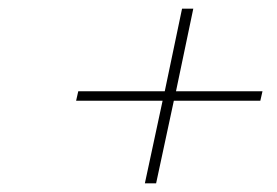

<svg xmlns="http://www.w3.org/2000/svg" viewBox="-20 -557 640 444"><path d="M161 -346 156 -324H356L315 -133H341L382 -324H582L587 -346H387L427 -537H401L361 -346Z"/></svg>

Font: LT Wave Mono Thin
Style: Italic
Weight: 100
Designer: Daniel Lyons
Version: Version 2.5 (Glyphs App)